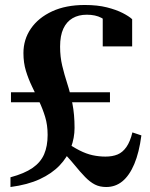

<svg xmlns="http://www.w3.org/2000/svg" viewBox="-20 -740 600 770"><path d="M22 10V-29Q78 -44 110.5 -66.5Q143 -89 157 -121.5Q171 -154 171 -199Q171 -239 161 -271.5Q151 -304 137 -333.5Q123 -363 108.5 -393Q94 -423 84 -455.5Q74 -488 74 -527Q74 -582 104 -625.5Q134 -669 189 -694.5Q244 -720 320 -720Q371 -720 408.5 -710.5Q446 -701 471.5 -688Q497 -675 510 -663V-554H392V-678Q403 -678 410.5 -673.5Q418 -669 422.5 -662.5Q427 -656 428 -649Q429 -642 426 -637Q410 -656 386.5 -668.5Q363 -681 328 -681Q295 -681 271 -667Q247 -653 234 -625Q221 -597 221 -553Q221 -512 229.5 -476.5Q238 -441 250 -404Q262 -367 270.5 -324Q279 -281 279 -227Q279 -187 264.5 -148Q250 -109 219 -76.5Q188 -44 139.5 -21.5Q91 1 22 10ZM406 10Q380 10 360.5 0Q341 -10 321.5 -30Q302 -50 278 -79.5Q254 -109 217 -146Q218 -150 219.5 -153.5Q221 -157 223.5 -161Q226 -165 230 -168.5Q234 -172 237 -175Q271 -151 298.5 -137Q326 -123 351.5 -117.5Q377 -112 403 -112Q431 -112 451.5 -120.5Q472 -129 487 -150.5Q502 -172 511 -209L547 -197Q538 -128 518.5 -82Q499 -36 471 -13Q443 10 406 10ZM24 -370H421V-330H24Z"/></svg>

Font: Roboto Serif 144pt SemiBold
Style: Regular
Weight: 600
Version: Version 1.008